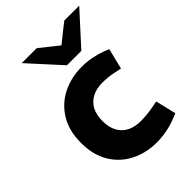

<svg xmlns="http://www.w3.org/2000/svg" viewBox="-219 -844 952 952"><g transform="rotate(-45 257.5 -368.0)"><path d="M308 8Q233 8 172 -23Q111 -54 75.5 -113Q40 -172 40 -256Q40 -342 76.5 -401Q113 -460 174 -490.5Q235 -521 310 -521Q345 -521 378.5 -514.5Q412 -508 441 -497L468 -486L441 -377L408 -384Q387 -389 366 -391Q345 -393 325 -393Q285 -393 255 -377.5Q225 -362 208.5 -332.5Q192 -303 192 -257Q192 -213 209 -182.5Q226 -152 256.5 -137.5Q287 -123 327 -123Q346 -123 368 -125Q390 -127 417 -132L449 -138L475 -30L448 -19Q413 -5 377 1.5Q341 8 308 8ZM263 -578 291 -649 410 -744H515L364 -578ZM263 -578 112 -744H217L336 -649L364 -578Z"/></g></svg>

Font: REM SemiBold
Style: Regular
Weight: 600
Designer: Octavio Pardo
Foundry: Ashler Design
Version: Version 1.005;gftools[0.9.28]